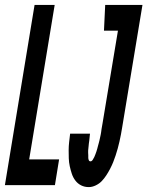

<svg xmlns="http://www.w3.org/2000/svg" viewBox="-47 -755 601 783"><path d="M315 8Q298 8 284 1Q270 -6 260.5 -18.5Q251 -31 246 -46Q241 -61 237.5 -77Q234 -93 233.5 -109.5Q233 -126 233 -142.5Q233 -159 235 -176Q237 -193 239 -210H320Q320 -205 319 -200.5Q318 -196 318 -191Q318 -186 317 -181Q316 -176 315.5 -171Q315 -166 314.5 -161Q314 -156 313.5 -151Q313 -146 312.5 -141Q312 -136 312.5 -131.5Q313 -127 313 -122Q313 -117 313 -112Q313 -107 315 -102Q317 -97 322 -97Q327 -97 331 -103Q335 -109 337.5 -114.5Q340 -120 342 -125.5Q344 -131 346 -136.5Q348 -142 349.5 -148Q351 -154 352.5 -159.5Q354 -165 355.5 -170.5Q357 -176 358.5 -182Q360 -188 361 -193.5Q362 -199 363.5 -205Q365 -211 365.5 -216.5Q366 -222 367 -228Q368 -234 369 -239.5Q370 -245 371 -251L434 -630H377L382 -735H534L451 -234Q449 -220 446 -205.5Q443 -191 440 -177Q437 -163 433 -149Q429 -135 424.5 -121Q420 -107 414.5 -93.5Q409 -80 402 -66.5Q395 -53 386.5 -40Q378 -27 368 -16.5Q358 -6 343.5 1Q329 8 315 8ZM-27 0 94 -735H176L72 -105H194L177 0Z"/></svg>

Font: Iosevka SS18 Extrabold
Style: Italic
Weight: 800
Italic angle: -9°
Monospace: yes
Designer: Belleve Invis
Foundry: Belleve Invis
Version: Version 25.1.1; ttfautohint (v1.8.4)